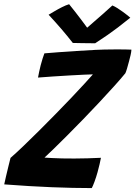

<svg xmlns="http://www.w3.org/2000/svg" viewBox="-34 -906 658 932"><path d="M411.5 7Q323 7 217 2.8Q111 -1.5 -13.5 -11Q-10.5 -25 -5 -49.2Q0.5 -73.5 6.8 -98.5Q13 -123.5 17 -139.5Q43.5 -162.5 79.5 -197Q115.5 -231.5 156 -271.8Q196.5 -312 237 -353.5Q277.5 -395 313.8 -433Q350 -471 376.8 -500.5Q403.5 -530 417 -545Q404.5 -545 374 -543.5Q343.5 -542 303.8 -539.8Q264 -537.5 223.5 -534.8Q183 -532 150.5 -529.5Q152.5 -540.5 156 -557.2Q159.5 -574 163.5 -589.5Q168 -606.5 172.8 -621.8Q177.5 -637 181.5 -647Q209.5 -649.5 250 -652.5Q290.5 -655.5 336.5 -658.5Q382.5 -661.5 428 -663.8Q473.5 -666 511 -666Q521.5 -666.5 540.2 -666.2Q559 -666 577.5 -665.8Q596 -665.5 604 -665Q603.5 -654.5 600 -639Q596.5 -623.5 592.5 -609Q587.5 -589.5 582.5 -573Q577.5 -556.5 574.5 -550.5Q552.5 -523.5 519.5 -487Q486.5 -450.5 448 -409.2Q409.5 -368 369.5 -326.8Q329.5 -285.5 292.5 -248.5Q255.5 -211.5 226.8 -183.5Q198 -155.5 182 -141Q196.5 -140 218.2 -138.8Q240 -137.5 267.8 -137Q295.5 -136.5 326.5 -136.5Q357 -136.5 390.5 -137.5Q424 -138.5 456 -140Q454 -128.5 449.5 -109.2Q445 -90 439.5 -70Q433 -46.5 424.8 -24.2Q416.5 -2 411.5 7ZM511.5 -879.5Q522.5 -875 536 -866.5Q549.5 -858 562.8 -848.2Q576 -838.5 585.8 -830.8Q595.5 -823 598.5 -820Q531.5 -766 488.5 -736.5Q445.5 -707 428 -696Q418 -696 397.5 -696.2Q377 -696.5 355.2 -696.8Q333.5 -697 319.5 -697.5Q292.5 -732 263.5 -765.8Q234.5 -799.5 202 -834.5Q213 -841 230.2 -851.2Q247.5 -861.5 266.8 -871.2Q286 -881 301.5 -885.5Q315.5 -868 330.2 -849.5Q345 -831 357.5 -814Q370 -797 379.5 -784.5Q389 -772 392 -767.5H384.5Q393.5 -775.5 415.8 -794.8Q438 -814 464.2 -837Q490.5 -860 511.5 -879.5Z"/></svg>

Font: Grandstander Thin SemiBold
Style: Italic
Weight: 600
Italic angle: -15°
Version: Version 1.200